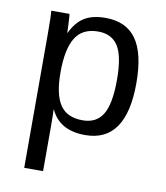

<svg xmlns="http://www.w3.org/2000/svg" viewBox="-83 -609 767 886"><g transform="rotate(10 300.0 -165.5)"><path d="M532.2 -266.6Q532.2 9.8 340.8 9.8Q220.7 9.8 179.2 -80.1H176.8Q178.7 -76.2 178.7 1V207.5H90.3V-418.9Q90.3 -502 87.4 -528.3H172.9Q173.3 -526.4 174.3 -513.9Q175.3 -501.5 176.5 -477.3Q177.7 -453.1 177.7 -441.4H179.7Q204.1 -492.7 241.9 -515.9Q279.8 -539.1 340.8 -539.1Q437.5 -539.1 484.9 -472.4Q532.2 -405.8 532.2 -266.6ZM441.4 -266.6Q441.4 -377 411.6 -424.1Q381.8 -471.2 317.9 -471.2Q244.1 -471.2 211.4 -417.7Q178.7 -364.3 178.7 -255.9Q178.7 -151.9 211.4 -103.5Q244.1 -55.2 316.9 -55.2Q381.8 -55.2 411.6 -104.5Q441.4 -153.8 441.4 -266.6Z"/></g></svg>

Font: Cousine
Style: Regular
Weight: 400
Monospace: yes
Designer: Steve Matteson
Foundry: Monotype Imaging Inc.
Version: Version 1.21